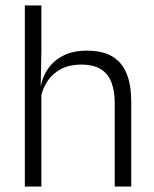

<svg xmlns="http://www.w3.org/2000/svg" viewBox="-20 -683 565 703"><path d="M400 0V-306Q400 -349.5 388.2 -381Q376.5 -412.5 349.5 -429.5Q322.5 -446.5 277 -446.5Q235 -446.5 204 -430.5Q173 -414.5 154.2 -386.5Q135.5 -358.5 128.5 -323L113 -367.5H129.5Q136 -403.5 156.8 -432.8Q177.5 -462 212.5 -479.8Q247.5 -497.5 298 -497.5Q357 -497.5 392.5 -475.5Q428 -453.5 444.2 -412.2Q460.5 -371 460.5 -312V0ZM71 0V-663H131.5V-501L129 -361L131.5 -356V0Z"/></svg>

Font: Anek Telugu Medium Light
Style: Regular
Weight: 300
Version: Version 1.003